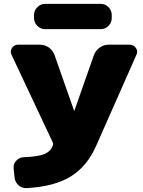

<svg xmlns="http://www.w3.org/2000/svg" viewBox="-20 -960 736 988"><path d="M212 -940H498Q522 -940 538.5 -923Q555 -906 555 -883V-867Q555 -844 538.5 -827Q522 -810 498 -810H212Q189 -810 172 -827Q155 -844 155 -867V-883Q155 -906 172 -923Q189 -940 212 -940ZM648 -730Q668 -730 679.5 -713Q691 -696 682 -678L475 -210Q429 -105 345 -52.5Q261 0 117 8Q93 9 75.5 -6.5Q58 -22 55 -46L50 -94Q48 -116 63.5 -133Q79 -150 102 -151Q177 -154 209 -167.5Q241 -181 252 -212Q255 -219 251 -228L39 -679Q31 -697 42 -713.5Q53 -730 72 -730H185Q211 -730 232 -715Q253 -700 261 -676L361 -391Q361 -390 362 -390Q363 -390 363 -391L463 -676Q472 -700 493 -715Q514 -730 539 -730Z"/></svg>

Font: Rounded Mplus 1c Black
Style: Regular
Weight: 900
Version: Version 1.059.20150529